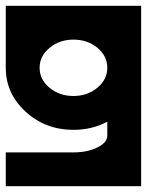

<svg xmlns="http://www.w3.org/2000/svg" viewBox="-20 -645 567 665"><path d="M351.6 -409.7V-410.6Q351.6 -450.7 317.4 -479.5Q282.7 -507.8 234.4 -507.8Q186 -507.8 151.6 -479.2Q117.2 -450.7 117.2 -410.2Q117.2 -369.6 151.6 -341.1Q186 -312.5 234.4 -312.5Q282.7 -312.5 317.4 -341.3Q351.6 -369.6 351.6 -409.7ZM468.8 0H0V-117.2H234.4Q282.7 -117.2 317.4 -134.3Q351.6 -151.4 351.6 -175.3V-223.6Q299.3 -195.3 234.4 -195.3Q137.2 -195.3 68.6 -258.3Q0 -321.3 0 -410.2V-625H468.8Z"/></svg>

Font: Leporid
Style: Regular
Weight: 400
Designer: GGBotNet
Foundry: GGBotNet
Version: 1.00